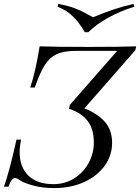

<svg xmlns="http://www.w3.org/2000/svg" viewBox="-54 -944 714 978"><path d="M635 -688 376 -392Q444 -365 480.5 -323Q517 -281 517 -217Q517 -151 478.5 -98.5Q440 -46 373 -16Q306 14 222 14Q165 14 120.5 2.5Q76 -9 52 -23Q45 -28 37.5 -32.5Q30 -37 23 -37Q13 -37 5.5 -27Q-2 -17 -11 7H-34Q-6 -70 30 -233H53Q46 -195 46 -170Q46 -93 90.5 -49.5Q135 -6 218 -6Q277 -6 324 -35.5Q371 -65 397.5 -114Q424 -163 424 -218Q424 -287 392 -328.5Q360 -370 297 -390L302 -410L543 -685H333Q271 -685 234 -667.5Q197 -650 173 -611Q149 -572 123 -498H100Q127 -578 148 -708Q221 -705 396 -705Q566 -705 640 -708ZM626 -924 631 -910Q559 -888 497 -853.5Q435 -819 396 -780H378Q350 -828 318.5 -859.5Q287 -891 239 -910L243 -924Q297 -914 330.5 -900.5Q364 -887 388 -873.5Q412 -860 420 -856Q531 -903 626 -924Z"/></svg>

Font: Playfair Display
Style: Italic
Weight: 400
Italic angle: -14°
Designer: Claus Eggers Sørensen
Foundry: Claus Eggers Sørensen
Version: Version 1.200; ttfautohint (v1.6)